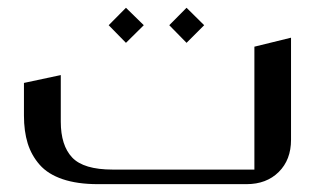

<svg xmlns="http://www.w3.org/2000/svg" viewBox="-20 -469 846 489"><path d="M300.8 -449.2 346.2 -404.8 300.8 -359.9 256.8 -404.8ZM455.1 -449.2 500 -404.8 455.1 -359.9 411.1 -404.8ZM721.2 -373V-112.8Q721.2 -62 689.9 -31Q658.7 0 607.9 0H229Q176.8 0 139.4 -12.7Q102.1 -25.4 81.1 -49.3Q60.1 -73.2 50.5 -104Q41 -134.8 41 -174.8V-257.8L134.8 -277.8V-159.2Q134.8 -98.6 163.8 -67.9Q192.9 -37.1 267.1 -37.1H627.9V-350.1Z"/></svg>

Font: Wesal
Style: Regular
Weight: 300
Designer: Ahmed zaza
Foundry: Ahmed zaza
Version: Version 2.01